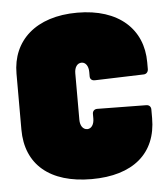

<svg xmlns="http://www.w3.org/2000/svg" viewBox="-44 -568 534 616"><g transform="rotate(-5 223.0 -260.0)"><path d="M227 8C361 8 437 -57 437 -170V-198C437 -207 431 -213 422 -213L264 -215C255 -215 249 -209 249 -200V-185C249 -166 240 -153 227 -153C213 -153 204 -166 204 -185V-335C204 -354 213 -367 227 -367C240 -367 249 -354 249 -335V-321C249 -312 255 -307 264 -307L422 -312C431 -312 437 -319 437 -328V-350C437 -456 361 -528 227 -528C93 -528 16 -456 16 -350V-170C16 -57 93 8 227 8Z"/></g></svg>

Font: Barlow Condensed Black
Style: Regular
Weight: 900
Width: 3
Designer: Jeremy Tribby
Foundry: Tribby Type
Version: Version 1.422;hotconv 1.0.109;makeotfexe 2.5.65596